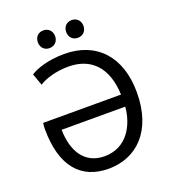

<svg xmlns="http://www.w3.org/2000/svg" viewBox="-159 -1004 1017 1140"><g transform="rotate(-20 349.0 -433.5)"><path d="M549 -294H147C149 -158 209 -59 334 -59C478 -59 540 -184 549 -294ZM58 -370H550C543 -545 454 -633 312 -633C236 -633 165 -612 127 -586L100 -661C132 -682 206 -712 315 -712C516 -712 643 -579 643 -351C643 -103 505 19 332 19C156 19 55 -98 55 -332C55 -342 56 -360 58 -370ZM301 -830C301 -796 277 -774 246 -774C215 -774 192 -796 192 -830C192 -864 215 -886 246 -886C277 -886 301 -864 301 -830ZM480 -830C480 -796 456 -774 425 -774C394 -774 371 -796 371 -830C371 -864 394 -886 425 -886C456 -886 480 -864 480 -830Z"/></g></svg>

Font: Repo Regular
Style: Regular
Weight: 400
Designer: Stefan Peev
Foundry: Context Ltd
Version: Version 1.502